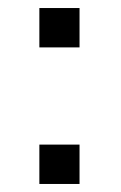

<svg xmlns="http://www.w3.org/2000/svg" viewBox="-20 -460 302 478"><path d="M178 -2H78V-100H178ZM178 -342H78V-440H178Z"/></svg>

Font: Railway
Style: Regular
Weight: 400
Version: 1.000